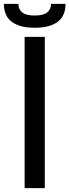

<svg xmlns="http://www.w3.org/2000/svg" viewBox="-55 -970 358 990"><path d="M176 0H72V-780H176ZM124 -827Q79 -827 48.5 -836.5Q18 -846 -0.5 -862.5Q-19 -879 -27 -901.5Q-35 -924 -35 -950H40Q40 -922 59.5 -906Q79 -890 124 -890Q169 -890 188.5 -906Q208 -922 208 -950H283Q283 -924 275 -901.5Q267 -879 248.5 -862.5Q230 -846 199.5 -836.5Q169 -827 124 -827Z"/></svg>

Font: Cooper Hewitt
Style: Regular
Weight: 707
Designer: Village Type and Design LLC
Foundry: Cooper Hewitt Smithsonian Design Museum
Version: 1.000